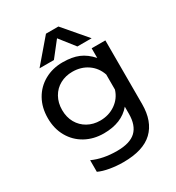

<svg xmlns="http://www.w3.org/2000/svg" viewBox="-216 -830 1091 1190"><g transform="rotate(-30 330.0 -235.0)"><path d="M297 -700H386L528 -534H426L342 -641L258 -534H155ZM142 199V116Q217 150 316 150Q409 150 451.5 109.5Q494 69 494 -13V-64Q428 15 300 15Q227 15 169 -17Q111 -49 78 -107Q45 -165 45 -240Q45 -316 77.5 -373.5Q110 -431 167.5 -463Q225 -495 297 -495Q364 -495 410.5 -475.5Q457 -456 497 -411V-480H595V-24Q595 99 526.5 164.5Q458 230 316 230Q267 230 220.5 222Q174 214 142 199ZM494 -186V-294Q475 -350 428.5 -382Q382 -414 320 -414Q271 -414 231.5 -392.5Q192 -371 169.5 -331Q147 -291 147 -240Q147 -188 169.5 -148.5Q192 -109 231.5 -87Q271 -65 320 -65Q382 -65 429.5 -98Q477 -131 494 -186Z"/></g></svg>

Font: Prompt
Style: Regular
Weight: 400
Designer: Katatrad Team
Foundry: CadsonDemak
Version: Version 1.001